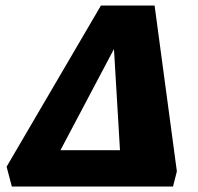

<svg xmlns="http://www.w3.org/2000/svg" viewBox="-20 -678 721 698"><path d="M58 0 124 -132H495L513 0ZM609 0H424L391 -556H424L130 0H23L4 -72L347 -658H542L623 -55Z"/></svg>

Font: Ysabeau Office Black
Style: Italic
Weight: 900
Italic angle: -12°
Designer: Christian Thalmann (Catharsis Fonts)
Version: Version 2.001;gftools[0.9.30]; featfreeze: tnum,lnum,ss02